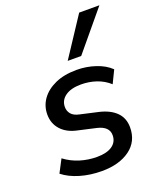

<svg xmlns="http://www.w3.org/2000/svg" viewBox="-142 -841 771 936"><g transform="rotate(-20 244.0 -373.0)"><path d="M224 9Q164 9 111.5 -6.5Q59 -22 24 -50L59 -117Q95 -90 137.5 -77Q180 -64 225 -64Q276 -64 304 -83.5Q332 -103 332 -138Q332 -183 272 -197L179 -218Q126 -229 96.5 -261.5Q67 -294 67 -341Q67 -385 92 -420Q117 -455 163.5 -476Q210 -497 276 -497Q325 -497 372 -481.5Q419 -466 449 -437L417 -371Q387 -398 349.5 -410.5Q312 -423 271 -423Q219 -423 189.5 -402Q160 -381 160 -346Q160 -325 173 -309.5Q186 -294 215 -288L308 -267Q364 -254 394.5 -223.5Q425 -193 425 -145Q425 -72 369.5 -31.5Q314 9 224 9ZM250 -553 383 -755H488L320 -553Z"/></g></svg>

Font: Nunito Sans SemiBold
Style: Italic
Weight: 600
Italic angle: -9°
Designer: Vernon Adams
Foundry: Vernon Adams
Version: Version 3.006; ttfautohint (v1.8.3)